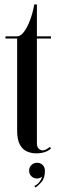

<svg xmlns="http://www.w3.org/2000/svg" viewBox="-20 -689 269 874"><path d="M144.5 9Q123.5 9 103.5 0.8Q83.5 -7.5 70.8 -30Q58 -52.5 58 -96V-513.5H5V-523.5H58Q73.5 -523.5 89 -544Q104.5 -564.5 117 -597.8Q129.5 -631 136 -669H148V-523.5H212V-513.5H148V-37.5Q148 -19.5 156.5 -12Q165 -4.5 173.5 -4.5Q183 -4.5 193 -10.5Q203 -16.5 207 -20L212.5 -13.5Q189 9 144.5 9ZM141 164.5 136.5 157.5Q150 151.5 159.2 139.5Q168.5 127.5 172 115Q161.5 123.5 148.5 123.5Q133 123.5 122.8 113.2Q112.5 103 112.5 88Q112.5 72.5 123 62.2Q133.5 52 148.5 52Q165 52 174.8 62.5Q184.5 73 184.5 89Q184.5 122.5 168.2 140.5Q152 158.5 141 164.5Z"/></svg>

Font: Imbue 100pt Medium
Style: Regular
Weight: 500
Designer: Tyler Finck
Foundry: Etcetera Type Company
Version: Version 1.102; ttfautohint (v1.8.3)